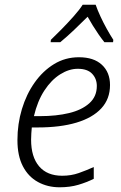

<svg xmlns="http://www.w3.org/2000/svg" viewBox="-20 -785 513 815"><path d="M233 10Q182 10 141 -12.5Q100 -35 77 -79.5Q54 -124 54 -190Q54 -259 73 -322Q92 -385 127 -434.5Q162 -484 209.5 -513Q257 -542 315 -542Q378 -542 412.5 -510Q447 -478 447 -424Q447 -365 410 -325Q373 -285 304.5 -264.5Q236 -244 140 -244H115Q114 -233 113 -219.5Q112 -206 112 -192Q112 -119 146 -79Q180 -39 244 -39Q282 -39 314.5 -50.5Q347 -62 378 -76V-26Q348 -11 312.5 -0.5Q277 10 233 10ZM150 -292Q219 -292 273 -305Q327 -318 359 -346.5Q391 -375 391 -420Q391 -451 371 -472Q351 -493 310 -493Q273 -493 235.5 -469.5Q198 -446 168.5 -401Q139 -356 124 -292ZM196 -616Q215 -634 241 -660.5Q267 -687 292 -715Q317 -743 331 -765H386Q394 -742 406.5 -715Q419 -688 433.5 -662Q448 -636 461 -616L460 -606H423Q411 -621 398.5 -639Q386 -657 374 -676.5Q362 -696 352 -714Q325 -687 294.5 -658Q264 -629 236 -606H195Z"/></svg>

Font: Noto Sans Display Light
Style: Italic
Weight: 300
Italic angle: -12°
Designer: Monotype Design Team
Foundry: Monotype Imaging Inc.
Version: Version 2.003